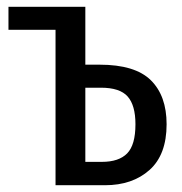

<svg xmlns="http://www.w3.org/2000/svg" viewBox="-20 -547 537 567"><path d="M472 -180Q472 -90 421.5 -45Q371 0 290 0H144V-459H5V-527H232V-356H274Q379 -356 425.5 -310Q472 -264 472 -180ZM380 -180Q380 -236 357 -262Q334 -288 278 -288H232V-69H281Q331 -69 355.5 -94Q380 -119 380 -180Z"/></svg>

Font: Fira Sans Extra Condensed
Style: Regular
Weight: 400
Width: 1
Designer: Carrois Corporate & Edenspiekermann AG
Foundry: Carrois Corporate GbR & Edenspiekermann AG
Version: Version 4.203